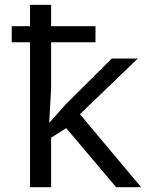

<svg xmlns="http://www.w3.org/2000/svg" viewBox="-20 -780 640 800"><path d="M28.8 -670.9H105V-759.8H192.9V-670.9H377.9V-604H192.9V-411.1L185.1 -270H187L252.9 -344.2L445.8 -536.1H554.2L313 -304.2L567.9 0H463.9L255.9 -246.1L192.9 -206.1V0H105V-604H28.8Z"/></svg>

Font: WenQuanYi Micro Hei Mono
Style: Regular
Weight: 400
Foundry: Ascender Corporation
Version: Version 0.2.0-beta